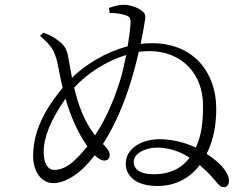

<svg xmlns="http://www.w3.org/2000/svg" viewBox="-20 -787 1040 800"><path d="M506 -558C498 -518 489 -478 479 -447C460 -388 429 -303 376 -223C331 -280 305 -353 289 -422C342 -480 423 -533 506 -558ZM161 -651 147 -638C177 -609 198 -593 211 -554C223 -522 226 -481 241 -421C180 -347 118 -253 118 -137C118 -74 151 -24 202 -24C246 -24 292 -53 327 -86C344 -103 360 -121 375 -140C389 -126 403 -118 415 -118C431 -119 437 -128 437 -142C437 -158 424 -172 409 -187C465 -274 502 -371 526 -449C537 -486 549 -530 558 -571C574 -573 589 -574 604 -574C741 -573 826 -476 826 -348C826 -274 819 -222 796 -172C756 -191 702 -207 645 -207C572 -207 504 -170 504 -105C504 -59 540 -12 636 -12C717 -12 775 -50 812 -99C843 -73 867 -47 886 -23C896 -12 902 -7 914 -7C925 -7 934 -18 934 -34C934 -58 914 -99 841 -146C869 -203 881 -262 881 -335C881 -480 791 -607 613 -607C597 -607 581 -606 566 -604C575 -649 582 -686 584 -702C589 -728 581 -735 568 -744C553 -756 523 -766 500 -767C484 -768 458 -763 434 -754L437 -733C460 -733 483 -730 499 -725C517 -720 525 -713 524 -693C523 -668 518 -632 512 -594C419 -570 335 -517 280 -463L267 -534C260 -579 252 -594 230 -612C211 -628 193 -639 161 -651ZM770 -130C739 -88 691 -61 621 -61C558 -61 537 -86 537 -112C537 -148 586 -172 634 -172C668 -172 718 -164 770 -130ZM344 -177C329 -159 313 -140 295 -123C261 -89 230 -79 206 -79C182 -79 162 -101 162 -155C162 -212 189 -285 253 -376C274 -302 305 -233 344 -177Z"/></svg>

Font: Noto Serif KR Light
Style: Regular
Weight: 300
Designer: Ryoko NISHIZUKA 西塚涼子 (kana & ideographs); Frank Grießhammer (Latin, Greek & Cyrillic); Wenlong ZHANG 张文龙 (bopomofo); San
Foundry: Adobe
Version: Version 2.001;hotconv 1.1.0;makeotfexe 2.6.0